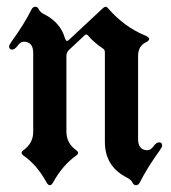

<svg xmlns="http://www.w3.org/2000/svg" viewBox="-20 -543 511 573"><path d="M7.3 -404.8Q7.3 -409.2 15.1 -419.9Q52.7 -471.7 73.7 -514.2Q78.1 -522.9 85.2 -522.9Q92.3 -522.9 96.2 -514.6Q100.1 -506.3 111.8 -500.5Q160.6 -476.1 174.3 -427.7Q176.8 -420.9 179.7 -420.9Q182.6 -420.9 185.5 -423.8L287.6 -519Q292 -522.9 295.4 -522.9Q298.8 -522.9 301.8 -519Q350.6 -462.9 412.1 -437.5Q425.3 -432.1 425.3 -426.8Q425.3 -421.4 414.1 -416Q392.1 -404.8 392.1 -376V-128.4Q392.1 -94.7 419.9 -94.7Q429.7 -94.7 438 -106.4Q446.3 -118.2 455.1 -118.2Q463.9 -118.2 463.9 -108.4Q463.9 -104 456.1 -93.3Q418.9 -41.5 397.5 1Q393.1 9.8 386 9.8Q378.9 9.8 375 1.5Q371.1 -6.8 359.4 -12.7Q293 -45.9 293 -119.6V-387.2Q293 -394 288.1 -397.5Q257.8 -418 242.2 -437.5Q240.2 -439.9 237.5 -439.9Q234.9 -439.9 232.4 -437.5L186.5 -394.5Q178.2 -386.7 178.2 -376.5V-149.9Q178.2 -115.7 207.5 -94.7Q212.9 -90.8 212.9 -86.7Q212.9 -82.5 206.5 -78.1Q166.5 -49.3 138.7 1Q133.8 9.8 128.7 9.8Q123.5 9.8 118.7 1Q89.8 -51.3 50.8 -78.1Q44.4 -82.5 44.4 -86.7Q44.4 -90.8 49.8 -94.7Q79.1 -115.2 79.1 -149.9V-384.8Q79.1 -418.5 50.8 -418.5Q41 -418.5 32.7 -406.7Q24.4 -395 15.9 -395Q7.3 -395 7.3 -404.8Z"/></svg>

Font: UnifrakturMaguntia
Style: Book
Weight: 400
Designer: j. 'mach' wust, Gerrit Ansmann, Georg Duffner, based on a font by Peter Wiegel, original typeface by Carl Albert Fahrenw
Version: Version 2017-03-19